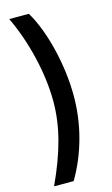

<svg xmlns="http://www.w3.org/2000/svg" viewBox="-137 -815 586 1007"><g transform="rotate(-15 156.5 -311.0)"><path d="M24.4 143.6H130.9C207 14.2 247.1 -135.7 247.1 -289.1C247.1 -457 199.2 -651.9 130.9 -764.6H24.4C91.8 -624 136.2 -442.9 136.2 -289.1C136.2 -151.4 99.6 -18.6 24.4 143.6Z"/></g></svg>

Font: Raveo Display Display Medium
Style: Regular
Weight: 500
Designer: Jakub Foglar, Rasmus Andersson (Inter)
Foundry: Jakubfoglar.com
Version: Version 1.100;Glyphs 3.2.3 (3260)